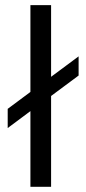

<svg xmlns="http://www.w3.org/2000/svg" viewBox="-20 -723 334 743"><path d="M177.7 -425.8V-703.1H97.7V-367.2L9.8 -301.8V-227.5L97.7 -293V0H177.7V-351.6L284.2 -430.7V-504.9Z"/></svg>

Font: Sen-gleads
Style: Regular
Weight: 400
Designer: Kosal Sen, Philatype
Foundry: Philatype
Version: Version 1.004; ttfautohint (v1.8.3)